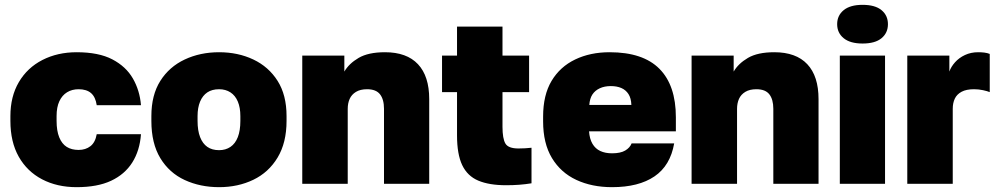

<svg xmlns="http://www.w3.org/2000/svg" viewBox="-20 -760 4128 794"><path d="M297 14Q216 14 154 -18.5Q92 -51 57.5 -112Q23 -173 23 -260V-280Q23 -361 58 -420.5Q93 -480 155.5 -512Q218 -544 297 -544Q388 -544 444.5 -514.5Q501 -485 529.5 -435.5Q558 -386 563 -325H380Q375 -359 356.5 -375Q338 -391 305 -391Q278 -391 257.5 -378.5Q237 -366 225.5 -341.5Q214 -317 214 -280V-260Q214 -219 225 -192Q236 -165 256 -152.5Q276 -140 305 -140Q334 -140 354 -155.5Q374 -171 380 -205H563Q558 -137 527 -88Q496 -39 439.5 -12.5Q383 14 297 14Z M886 14Q808 14 744 -15.5Q680 -45 643 -106Q606 -167 606 -260V-280Q606 -367 643 -425.5Q680 -484 744 -514Q808 -544 886 -544Q964 -544 1027.5 -514Q1091 -484 1128 -425.5Q1165 -367 1165 -280V-260Q1165 -170 1128 -108.5Q1091 -47 1027.5 -16.5Q964 14 886 14ZM886 -139Q913 -139 933 -152.5Q953 -166 963.5 -193Q974 -220 974 -260V-280Q974 -315 963.5 -340Q953 -365 933 -378Q913 -391 886 -391Q857 -391 837.5 -378Q818 -365 807.5 -340Q797 -315 797 -280V-260Q797 -220 807.5 -193Q818 -166 837.5 -152.5Q857 -139 886 -139Z M1230 0V-530H1404V-464Q1423 -497 1463 -520.5Q1503 -544 1572 -544Q1662 -544 1708.5 -494.5Q1755 -445 1755 -350V0H1568V-310Q1568 -349 1551.5 -370Q1535 -391 1498 -391Q1470 -391 1452 -380Q1434 -369 1426 -351Q1418 -333 1418 -310V0Z M2073 6Q2003 6 1958 -13Q1913 -32 1891.5 -77Q1870 -122 1870 -200V-379H1808V-530H1870V-650H2058V-530H2168V-379H2058V-236Q2058 -187 2070 -166.5Q2082 -146 2124 -146Q2151 -146 2178 -149V-2Q2154 2 2128 4Q2102 6 2073 6Z M2511 14Q2428 14 2363.5 -16Q2299 -46 2262.5 -106.5Q2226 -167 2226 -258V-278Q2226 -367 2261 -425.5Q2296 -484 2358.5 -514Q2421 -544 2501 -544Q2639 -544 2707 -475.5Q2775 -407 2775 -275V-217H2416Q2418 -186 2430 -165.5Q2442 -145 2462.5 -135.5Q2483 -126 2511 -126Q2546 -126 2565.5 -137.5Q2585 -149 2592 -167H2768Q2752 -75 2686.5 -30.5Q2621 14 2511 14ZM2506 -404Q2480 -404 2460.5 -395Q2441 -386 2430 -369.5Q2419 -353 2417 -326H2591Q2590 -354 2579 -371Q2568 -388 2549.5 -396Q2531 -404 2506 -404Z M2840 0V-530H3014V-464Q3033 -497 3073 -520.5Q3113 -544 3182 -544Q3272 -544 3318.5 -494.5Q3365 -445 3365 -350V0H3178V-310Q3178 -349 3161.5 -370Q3145 -391 3108 -391Q3080 -391 3062 -380Q3044 -369 3036 -351Q3028 -333 3028 -310V0Z M3453 0V-530H3640V0ZM3547 -580Q3496 -580 3469 -602Q3442 -624 3442 -660Q3442 -696 3469 -718Q3496 -740 3547 -740Q3599 -740 3625.5 -718Q3652 -696 3652 -660Q3652 -624 3625.5 -602Q3599 -580 3547 -580Z M3732 0V-530H3906V-464Q3913 -484 3929.5 -502.5Q3946 -521 3970.5 -532.5Q3995 -544 4025 -544Q4039 -544 4051 -542.5Q4063 -541 4073 -537V-379Q4064 -383 4045.5 -387Q4027 -391 4008 -391Q3976 -391 3956.5 -380.5Q3937 -370 3928.5 -352Q3920 -334 3920 -310V0Z"/></svg>

Font: Golos Text ExtraBold
Style: Regular
Weight: 800
Designer: A.Korolkova, Vitaly Kuzmin
Foundry: ParaType Ltd
Version: Version 2.004